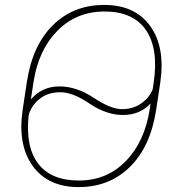

<svg xmlns="http://www.w3.org/2000/svg" viewBox="-20 -741 706 771"><path d="M95.2 -278.8Q81.5 -152.3 133.1 -84.2Q184.6 -16.1 296.9 -16.1Q409.2 -16.1 485.1 -94Q561 -171.9 581.1 -302.2L584.5 -325.2Q541.5 -279.3 474.1 -279.3Q406.7 -279.3 339.6 -325Q272.5 -370.6 222.7 -370.6Q172.9 -370.6 139.4 -344.2Q106 -317.9 95.2 -278.8ZM593.3 -382.8 597.2 -409.7Q617.2 -545.9 565.9 -620.4Q514.6 -694.8 400.4 -694.8Q286.1 -694.8 210 -616.9Q133.8 -539.1 114.3 -409.7L104 -341.8Q148.9 -394 218.3 -394Q287.6 -394 356.2 -348.4Q424.8 -302.7 469.7 -302.7Q514.6 -302.7 547.4 -325.9Q580.1 -349.1 593.3 -382.8ZM71.3 -302.2 87.4 -408.7Q109.4 -557.6 191.9 -639.4Q274.4 -721.2 398.4 -721.2Q522.5 -721.2 583.5 -636Q644.5 -550.8 623.5 -408.7L607.4 -302.2Q585 -152.8 502.2 -71.3Q419.4 10.3 295.9 10.3Q172.4 10.3 111.1 -75Q49.8 -160.2 71.3 -302.2Z"/></svg>

Font: Roboto-ThinItalic
Style: Italic
Weight: 250
Italic angle: -12°
Designer: Google
Version: Version 1.100141; 2013; ttfautohint (v0.94.14-c901) -l 8 -r 